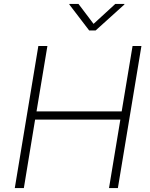

<svg xmlns="http://www.w3.org/2000/svg" viewBox="-20 -963 769 983"><path d="M55.7 0 176.3 -727.5H222.7L167 -392.6H603L658.7 -727.5H704.1L583.5 0H538.1L596.2 -350.6H159.7L102.1 0ZM381.8 -942.9 459 -840.8 570.3 -942.9H617.2L616.7 -939.9L469.7 -807.1H436.5L335 -939.9L335.4 -942.9Z"/></svg>

Font: Inter 17pt ExtraLight
Style: Italic
Weight: 250
Italic angle: -9.3988°
Version: Version 4.001;git-66647c0bb